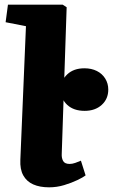

<svg xmlns="http://www.w3.org/2000/svg" viewBox="-20 -787 483 821"><path d="M91 -675 4 -692 14 -767H248L265 -756L244 -129Q243 -111 250 -98.5Q257 -86 278 -86Q289 -86 302 -90.5Q315 -95 326 -100L346 -37Q336 -29 311 -17Q286 -5 254.5 4.5Q223 14 190 14Q150 14 122 1.5Q94 -11 79.5 -37Q65 -63 67 -104ZM240 -404Q240 -443 267.5 -469Q295 -495 341 -495Q371 -495 394 -483.5Q417 -472 430 -451Q443 -430 443 -404Q443 -364 415 -338.5Q387 -313 342 -313Q295 -313 267.5 -338.5Q240 -364 240 -404Z"/></svg>

Font: Literata 18pt ExtraBold
Style: Italic
Weight: 800
Italic angle: -2°
Designer: Latin by Veronika Burian and Jose Scaglione. Greek by Irene Vlachou. Cyrillic by Vera Evstafieva
Foundry: TypeTogether
Version: Version 3.103;gftools[0.9.29]